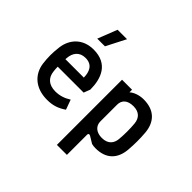

<svg xmlns="http://www.w3.org/2000/svg" viewBox="-211 -1009 1467 1467"><g transform="rotate(45 522.5 -275.0)"><path d="M278 10C339 10 383 -4 434 -39L405 -119C366 -94 324 -80 278 -80C205 -80 166 -118 160 -180C158 -196 157 -212 157 -227H437L457 -279C457 -397 415 -514 259 -514C143 -514 73 -438 61 -338C57 -305 55 -277 55 -249C55 -221 57 -194 61 -162C75 -64 149 10 278 10ZM219 -592H302L383 -750H281ZM158 -309C158 -314 159 -318 159 -322C163 -380 195 -425 260 -425C337 -425 356 -367 357 -309Z M575 200H683V-19C683 -30 692 -36 704 -29L760 5C774 8 783 10 802 10C918 10 977 -56 986 -159C989 -196 990 -225 990 -253C990 -283 989 -311 986 -347C976 -449 916 -515 798 -515C753 -515 708 -499 683 -476V-504H575ZM780 -80C718 -80 683 -114 683 -162V-342C683 -392 716 -423 780 -423C846 -423 874 -385 879 -336C884 -281 884 -224 879 -168C875 -120 847 -80 780 -80Z"/></g></svg>

Font: Finlandica Medium
Style: Regular
Weight: 500
Designer: Niklas Ekholm, Juho Hiilivirta, Jaakko Suomalainen
Foundry: Helsinki Type Studio
Version: Version 2.000;Glyphs 3.2 (3202)